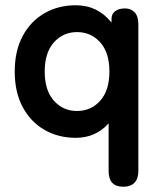

<svg xmlns="http://www.w3.org/2000/svg" viewBox="-20 -513 607 730"><path d="M449 197Q393 197 393 138V-44Q344 11 268 11Q202 11 149.5 -19Q97 -49 66.5 -105.5Q36 -162 36 -241Q36 -320 66.5 -376.5Q97 -433 149.5 -463Q202 -493 268 -493Q352 -493 404 -427V-441Q404 -461 418.5 -471Q433 -481 455 -481Q478 -481 492 -466Q506 -451 506 -422V138Q506 166 491.5 181.5Q477 197 449 197ZM273 -91Q326 -91 361 -130Q396 -169 396 -241Q396 -313 361 -352Q326 -391 273 -391Q220 -391 185 -352Q150 -313 150 -241Q150 -169 185 -130Q220 -91 273 -91Z"/></svg>

Font: Zen Maru Gothic
Style: Bold
Weight: 700
Designer: Yoshimichi Ohira
Foundry: Positype
Version: Version 1.001